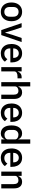

<svg xmlns="http://www.w3.org/2000/svg" viewBox="2035 -2816 792 4903"><g transform="rotate(90 2431.5 -364.0)"><path d="M43 -260Q43 -342 72.5 -403.5Q102 -465 156 -498.5Q210 -532 282 -532Q354 -532 408 -498.5Q462 -465 491.5 -403.5Q521 -342 521 -260Q521 -178 491.5 -116.5Q462 -55 408 -21.5Q354 12 282 12Q210 12 156 -21.5Q102 -55 72.5 -116.5Q43 -178 43 -260ZM406 -216V-304Q406 -371 372.5 -406.5Q339 -442 282 -442Q225 -442 191.5 -406.5Q158 -371 158 -304V-216Q158 -149 191.5 -113.5Q225 -78 282 -78Q339 -78 372.5 -113.5Q406 -149 406 -216Z M875 0H747L570 -520H678L757 -283L810 -101H816L869 -283L950 -520H1054Z M1103 -260Q1103 -343 1132 -404Q1161 -465 1215 -498.5Q1269 -532 1342 -532Q1416 -532 1468 -498Q1520 -464 1546.5 -405Q1573 -346 1573 -273V-232H1216V-215Q1216 -154 1252 -116Q1288 -78 1353 -78Q1441 -78 1490 -156L1554 -93Q1524 -45 1468.5 -16.5Q1413 12 1342 12Q1269 12 1215 -21.5Q1161 -55 1132 -116Q1103 -177 1103 -260ZM1216 -311V-304H1458V-314Q1458 -374 1427 -410.5Q1396 -447 1342 -447Q1286 -447 1251 -409Q1216 -371 1216 -311Z M1694 0V-520H1803V-420H1808Q1820 -464 1856.5 -492Q1893 -520 1951 -520H1980V-415H1937Q1872 -415 1837.5 -393.5Q1803 -372 1803 -332V0Z M2077 -740H2186V-434H2191Q2230 -532 2337 -532Q2417 -532 2461.5 -479Q2506 -426 2506 -330V0H2397V-317Q2397 -438 2299 -438Q2253 -438 2219.5 -414.5Q2186 -391 2186 -349V0H2077Z M2622 -260Q2622 -343 2651 -404Q2680 -465 2734 -498.5Q2788 -532 2861 -532Q2935 -532 2987 -498Q3039 -464 3065.5 -405Q3092 -346 3092 -273V-232H2735V-215Q2735 -154 2771 -116Q2807 -78 2872 -78Q2960 -78 3009 -156L3073 -93Q3043 -45 2987.5 -16.5Q2932 12 2861 12Q2788 12 2734 -21.5Q2680 -55 2651 -116Q2622 -177 2622 -260ZM2735 -311V-304H2977V-314Q2977 -374 2946 -410.5Q2915 -447 2861 -447Q2805 -447 2770 -409Q2735 -371 2735 -311Z M3535 -86Q3518 -40 3479.5 -14Q3441 12 3389 12Q3291 12 3236.5 -60Q3182 -132 3182 -260Q3182 -388 3236.5 -460Q3291 -532 3389 -532Q3441 -532 3480 -506Q3519 -480 3535 -434H3540V-740H3649V0H3540V-86ZM3540 -171V-349Q3540 -388 3506 -413Q3472 -438 3422 -438Q3366 -438 3331.5 -401.5Q3297 -365 3297 -305V-215Q3297 -155 3331.5 -118.5Q3366 -82 3422 -82Q3472 -82 3506 -107Q3540 -132 3540 -171Z M3770 -260Q3770 -343 3799 -404Q3828 -465 3882 -498.5Q3936 -532 4009 -532Q4083 -532 4135 -498Q4187 -464 4213.5 -405Q4240 -346 4240 -273V-232H3883V-215Q3883 -154 3919 -116Q3955 -78 4020 -78Q4108 -78 4157 -156L4221 -93Q4191 -45 4135.5 -16.5Q4080 12 4009 12Q3936 12 3882 -21.5Q3828 -55 3799 -116Q3770 -177 3770 -260ZM3883 -311V-304H4125V-314Q4125 -374 4094 -410.5Q4063 -447 4009 -447Q3953 -447 3918 -409Q3883 -371 3883 -311Z M4361 0V-520H4470V-434H4475Q4514 -532 4621 -532Q4701 -532 4745.5 -479Q4790 -426 4790 -330V0H4681V-316Q4681 -377 4657 -407.5Q4633 -438 4583 -438Q4537 -438 4503.5 -414.5Q4470 -391 4470 -348V0Z"/></g></svg>

Font: IBM Plex Sans KR Medm
Style: Regular
Weight: 500
Designer: Mike Abbink; Paul van der Laan; Pieter van Rosmalen; Wujin Sim; Chorong Kim; Dohee Lee;
Foundry: Sandoll Inc.
Version: Version 1.003